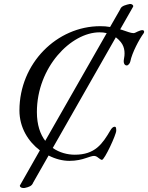

<svg xmlns="http://www.w3.org/2000/svg" viewBox="-20 -797 747 968"><path d="M697 -645C690 -645 682 -641 674 -638C666 -634 659 -630 653 -630C639 -630 621 -638 596 -646L586 -649L651 -763L652 -767C649 -775 642 -777 635 -777C617 -773 591 -768 586 -750L535 -661C519 -664 502 -665 485 -665C268 -665 78 -479 78 -240C78 -153 123 -83 181 -39L81 137C78 143 80 140 80 140C81 146 87 151 99 151C101 151 104 151 107 150C125 146 141 141 147 124L225 -13C260 5 296 14 330 14C365 14 393 7 413 0C431 -6 445 -11 454 -11C462 -11 469 -7 475 -2C482 3 489 9 494 9C507 9 566 -118 566 -138C566 -151 565 -158 559 -158C548 -158 542 -149 536 -139C496 -71 459 -17 357 -17C321 -17 280 -27 246 -51L564 -609C573 -602 582 -594 589 -585C612 -556 610 -523 604 -493C602 -481 607 -467 619 -467C626 -467 635 -477 637 -487C646 -532 682 -599 704 -629C708 -634 709 -645 697 -645ZM208 -87C183 -120 166 -167 166 -232C166 -458 338 -634 482 -634C494 -634 506 -633 518 -630Z"/></svg>

Font: EB Garamond
Style: Italic
Weight: 400
Italic angle: -17.2°
Designer: Georg Duffner and Octavio Pardo
Foundry: Georg Duffner
Version: Version 1.000;PS 001.000;hotconv 1.0.88;makeotf.lib2.5.64775